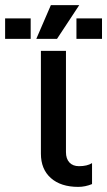

<svg xmlns="http://www.w3.org/2000/svg" viewBox="-127 -719 419 751"><path d="M33 -520H131V-124Q131 -98 144.5 -83.5Q158 -69 182 -69Q214 -69 233 -81V1Q206 12 179 12Q111 12 72 -22.5Q33 -57 33 -118ZM-7 -647V-567H-107V-647ZM72 -699H183L96 -567H15ZM172 -647H272V-567H172Z"/></svg>

Font: Non Bureau
Style: Regular
Weight: 400
Designer: Jona Saucedo
Foundry: Non Foundry
Version: Version 1.000; ttfautohint (v1.8.4)